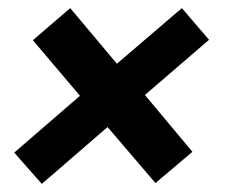

<svg xmlns="http://www.w3.org/2000/svg" viewBox="-20 -526 554 473"><path d="M454 -152 363 -75 245 -213 83 -73 15 -150 177 -290 61 -427 153 -506 268 -369 428 -506 495 -428 337 -292Z"/></svg>

Font: Rambla
Style: Bold Italic
Weight: 700
Italic angle: -12°
Designer: Martin Sommaruga
Foundry: Martin Sommaruga
Version: Version 1.001